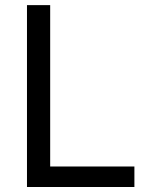

<svg xmlns="http://www.w3.org/2000/svg" viewBox="-20 -748 605 768"><path d="M87.9 0V-727.5H180.7V-82H517.6V0Z"/></svg>

Font: Inter Variable LoSnoCo
Style: Regular
Weight: 400
Designer: Rasmus Andersson
Foundry: rsms
Version: Version 4.000;git-a52131595; featfreeze: case,dlig,ss01,ss02